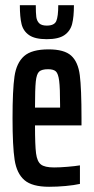

<svg xmlns="http://www.w3.org/2000/svg" viewBox="-20 -707 359 735"><path d="M292 -227H114Q114 -151 118 -120Q122 -89 136.5 -77.5Q151 -66 187 -66Q209 -66 238.5 -68.5Q268 -71 286 -74V-3Q264 2 231.5 5Q199 8 168 8Q103 8 73.5 -17.5Q44 -43 36 -95Q28 -147 28 -254Q28 -363 35.5 -414.5Q43 -466 72 -492Q101 -518 166 -518Q226 -518 252.5 -494Q279 -470 285.5 -419Q292 -368 292 -255ZM114 -295H210V-306Q210 -370 206.5 -397.5Q203 -425 194 -433.5Q185 -442 164 -442Q140 -442 130 -433Q120 -424 117 -395Q114 -366 114 -295ZM56 -687H117Q117 -657 119 -642Q121 -627 130 -618Q139 -609 159 -609Q188 -609 195.5 -626.5Q203 -644 203 -687H263Q263 -642 256 -615Q249 -588 226.5 -572.5Q204 -557 159 -557Q114 -557 91.5 -572.5Q69 -588 62.5 -615Q56 -642 56 -687Z"/></svg>

Font: Saira Ultra Condensed SemiBold
Style: Regular
Weight: 600
Width: 1
Designer: Hector Gatti with collaboration of the Omnibus-Type team
Foundry: Omnibus-Type
Version: Version 1.001; ttfautohint (v1.8)